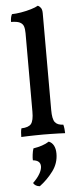

<svg xmlns="http://www.w3.org/2000/svg" viewBox="-65 -750 440 1069"><g transform="rotate(-5 155.5 -216.0)"><path d="M34 3Q34 -9 35 -22Q36 -35 39 -45Q79 -46 93.5 -64Q108 -82 108 -132V-571Q108 -594 103 -609Q98 -624 82 -632Q66 -640 33 -640Q33 -652 35 -663Q37 -674 42 -683Q63 -683 93 -688Q123 -693 149.5 -701Q176 -709 189 -717Q199 -713 206 -703Q213 -693 213 -673V-132Q213 -82 226.5 -64Q240 -46 273 -45Q276 -35 277.5 -21Q279 -7 279 3Q262 2 242 1.5Q222 1 200 0.5Q178 0 157 0Q136 0 113 0.5Q90 1 70 1.5Q50 2 34 3ZM184 42Q202 49 211.5 67Q221 85 221 112Q221 166 188.5 209.5Q156 253 113 285Q88 283 77 264Q103 239 116 216Q129 193 129 175Q129 142 87 138Q86 127 88.5 106.5Q91 86 96 72Q122 68 144.5 60.5Q167 53 184 42Z"/></g></svg>

Font: Vollkorn Medium
Style: Regular
Weight: 500
Designer: Friedrich Althausen
Foundry: Friedrich Althausen
Version: Version 5.000